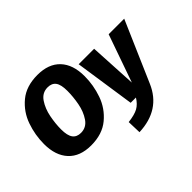

<svg xmlns="http://www.w3.org/2000/svg" viewBox="-178 -1043 1598 1598"><g transform="rotate(-45 621.0 -244.0)"><path d="M671 -428Q671 -322 635.5 -220.5Q600 -119 517 -50Q434 19 302 19Q172 19 102 -56.5Q32 -132 32 -267Q32 -373 67.5 -474.5Q103 -576 185.5 -644.5Q268 -713 400 -713Q531 -713 601 -638.5Q671 -564 671 -428ZM219 -253Q219 -180 243 -147.5Q267 -115 316 -115Q380 -115 417.5 -170Q455 -225 469 -299.5Q483 -374 483 -443Q483 -516 459.5 -548Q436 -580 387 -580Q323 -580 285.5 -524.5Q248 -469 233.5 -394.5Q219 -320 219 -253ZM1010 1Q918 215 664 225L660 102Q737 93 777 71Q817 49 847 0H785L706 -533H888L911 -112L1059 -533H1242Z"/></g></svg>

Font: Trujillo ExtraBold
Style: Italic
Weight: 800
Italic angle: -8°
Designer: Fira Sans original fonts by bBox Type GmbH, Carrois Corporate GbR, & Edenspiekermann AG / Changes by Cristiano Sobral
Foundry: Fira Sans original fonts by bBox Type GmbH, Carrois Corporate GbR, & Edenspiekermann AG / Changes by Cristiano Sobral
Version: Version 4.301;July 28, 2020;FontCreator 13.0.0.2655 64-bit